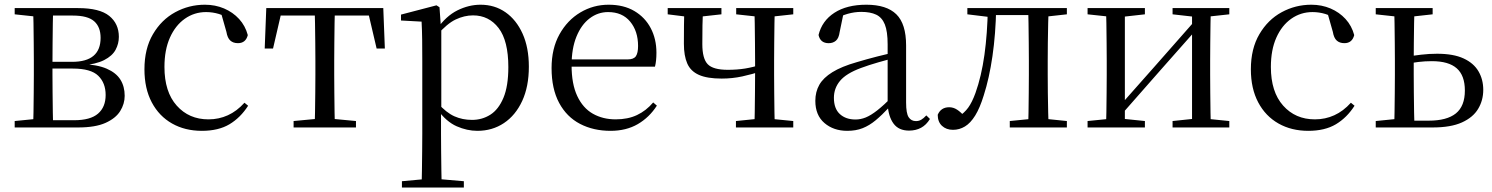

<svg xmlns="http://www.w3.org/2000/svg" viewBox="-20 -551 6451 830"><path d="M43.5 0V-27.8L152.7 -38.6L166.2 -31.3H300.6Q370.8 -31.3 403.7 -59.7Q436.7 -88.1 436.7 -140.4Q436.7 -192.3 404.8 -223.4Q373 -254.6 294.6 -254.6H166.2V-283.7H292Q414.9 -283.7 414.9 -387.5Q414.9 -434.3 387.2 -459Q359.4 -483.7 295 -483.7H166.2L152.7 -477.4L43.5 -489.1V-516H317.6Q410.5 -516 452.2 -482.3Q493.8 -448.6 493.8 -391.7Q493.8 -362.3 479.7 -335.8Q465.5 -309.3 430.1 -291.2Q394.7 -273.1 330.5 -267.5L333.1 -274.5Q400.6 -271.7 441.4 -254Q482.1 -236.3 500.6 -206.6Q519 -177 519 -136.9Q519 -101.9 499.6 -70.8Q480.2 -39.6 436.2 -19.8Q392.2 0 317.6 0ZM123.1 0Q124.3 -24.4 124.8 -65.3Q125.3 -106.3 125.8 -150.3Q126.3 -194.3 126.3 -228.5V-288.3Q126.3 -321.7 125.8 -365.7Q125.3 -409.7 124.8 -450.7Q124.3 -491.8 123.1 -516H209.8Q208.8 -491.8 208.3 -450.2Q207.8 -408.7 207.3 -361.2Q206.8 -313.7 206.8 -272V-228.5Q206.8 -194.3 207.3 -150.3Q207.8 -106.3 208.3 -65.3Q208.8 -24.4 209.8 0Z M852.6 14.6Q779.8 14.6 723.8 -17.1Q667.8 -48.8 636.1 -108.5Q604.4 -168.3 604.4 -251.4Q604.4 -340.7 641.2 -403.2Q677.9 -465.8 737.5 -498.2Q797 -530.6 865.8 -530.6Q910.5 -530.6 948.7 -514.4Q986.9 -498.1 1013.7 -468.8Q1040.5 -439.5 1051.2 -399.3Q1042.3 -364.4 1008.7 -364.4Q988 -364.4 975.6 -375.7Q963.1 -386.9 958.7 -413.5L933.7 -501.6L983.8 -461.9Q953.5 -482.4 926.4 -490.6Q899.3 -498.8 871 -498.8Q819.9 -498.8 778.9 -469.9Q738 -441 714.5 -388.2Q690.9 -335.4 690.9 -261.5Q690.9 -153.9 743.9 -94.5Q796.8 -35 881.2 -35Q926 -35 964.9 -52.7Q1003.9 -70.3 1036.8 -106.9L1052.6 -93.9Q1019.6 -42.3 971.9 -13.8Q924.2 14.6 852.6 14.6Z M1124.3 -341.2 1131.1 -516H1636.9L1643.7 -341.2H1608.1L1567.8 -513.4L1610.2 -483.7H1157.7L1200.2 -513.4L1160.3 -341.2ZM1249.2 0V-27.8L1363.9 -38.6H1404.3L1518.8 -27.8V0ZM1340.2 0Q1341.2 -24.4 1341.8 -65.3Q1342.4 -106.3 1342.9 -150.3Q1343.4 -194.3 1343.4 -228.5V-288.3Q1343.4 -321.7 1342.9 -365.7Q1342.4 -409.7 1341.8 -450.7Q1341.2 -491.8 1340.2 -516H1427.8Q1426.8 -491.8 1426.3 -450.7Q1425.8 -409.7 1425.3 -365.7Q1424.8 -321.7 1424.8 -288.3V-228.5Q1424.8 -194.3 1425.3 -150.3Q1425.8 -106.3 1426.3 -65.3Q1426.8 -24.4 1427.8 0Z M1717.5 259.8V232.4L1828.7 222.2H1866.5L1985.2 232.4V259.8ZM1802.5 259.8Q1803.5 225.6 1804 185.1Q1804.5 144.5 1805 103.1Q1805.5 61.7 1805.5 26.7V-286.8Q1805.5 -338.2 1805 -379.5Q1804.5 -420.7 1802.5 -457.5L1713.5 -462.4V-487.9L1866.9 -528L1879.9 -519.6L1885.9 -435.3L1887.7 -430.1V-78.7L1886.5 -68.7V26.5Q1886.5 60.7 1887 102.2Q1887.5 143.7 1888 184.7Q1888.5 225.6 1889.5 259.8ZM2043.6 14.6Q1999.1 14.6 1954.2 -5.1Q1909.3 -24.9 1871.2 -77.1H1858.4L1872.3 -105.1Q1909.5 -63.7 1944.4 -48.2Q1979.2 -32.7 2020.5 -32.7Q2064.2 -32.7 2099.6 -55.1Q2135.1 -77.6 2156.3 -128.1Q2177.5 -178.6 2177.5 -260.8Q2177.5 -374.9 2135.5 -429.7Q2093.4 -484.5 2024.9 -484.5Q1987.4 -484.5 1950 -466.8Q1912.5 -449.1 1868.2 -398.2L1857.6 -425H1868.5Q1907.9 -481.5 1957.2 -506.1Q2006.6 -530.6 2057.3 -530.6Q2118.5 -530.6 2165.2 -498Q2212 -465.4 2239.1 -405.4Q2266.2 -345.3 2266.2 -262.6Q2266.2 -177.1 2237.5 -114.8Q2208.7 -52.4 2158.4 -18.9Q2108.2 14.6 2043.6 14.6Z M2619.3 14.6Q2545.5 14.6 2487.6 -15.4Q2429.7 -45.5 2397.1 -106.2Q2364.4 -167 2364.4 -256.8Q2364.4 -341.1 2398.5 -402.5Q2432.6 -463.8 2488.8 -497.2Q2545 -530.6 2610.9 -530.6Q2676.2 -530.6 2722.4 -503.3Q2768.6 -475.9 2793.1 -429.2Q2817.7 -382.4 2817.7 -323.2Q2817.7 -286.8 2811.4 -262.9H2402.6V-294.2H2693.3Q2719.6 -294.2 2729 -308.2Q2738.3 -322.1 2738.3 -352.3Q2738.3 -416.2 2704.2 -457.5Q2670.2 -498.8 2608.6 -498.8Q2564.8 -498.8 2529 -471.6Q2493.1 -444.5 2472 -392.8Q2450.9 -341.2 2450.9 -268.7Q2450.9 -188 2475.4 -135.9Q2499.9 -83.8 2542.9 -59.4Q2586 -35 2641.5 -35Q2694.5 -35 2733.8 -53.7Q2773.2 -72.3 2803.7 -108.1L2819.6 -94.3Q2787 -43.5 2737 -14.4Q2687 14.6 2619.3 14.6Z M3099.9 -211.3Q3037.2 -211.3 3001.3 -227.3Q2965.4 -243.3 2950.9 -276.7Q2936.4 -310.1 2936.4 -361.7Q2936.4 -404.6 2936.8 -442Q2937.2 -479.5 2938.2 -516H3019.1Q3017.3 -477 3016.7 -441Q3016.1 -404.9 3016.1 -360.4Q3016.1 -297.4 3039.5 -273.3Q3062.9 -249.2 3126.2 -249.2Q3166.1 -249.2 3200.6 -254.7Q3235 -260.3 3277.5 -273.5V-245.1Q3231.5 -229.9 3188.5 -220.6Q3145.4 -211.3 3099.9 -211.3ZM3241.2 0Q3242.2 -24.4 3242.7 -65.3Q3243.2 -106.3 3243.7 -152Q3244.2 -197.7 3244.2 -234.5V-288.3Q3244.2 -321.7 3243.7 -365.7Q3243.2 -409.7 3242.7 -450.7Q3242.2 -491.8 3241.2 -516H3329.4Q3328.4 -491.8 3327.9 -450.7Q3327.4 -409.7 3326.9 -365.7Q3326.4 -321.7 3326.4 -288.3V-228.5Q3326.4 -194.3 3326.9 -150.3Q3327.4 -106.3 3327.9 -65.3Q3328.4 -24.4 3329.4 0ZM2866.4 -489.1V-516H3098.7V-489.1L2993.3 -477.4H2960.1ZM3161.4 0V-27.8L3267.8 -38.6H3300L3409.2 -27.8V0ZM3162.5 -489.1V-516H3409.2V-489.1L3301.8 -477.4H3269.6Z M3642.7 14.6Q3583.5 14.6 3544.1 -19.1Q3504.6 -52.8 3504.6 -115.1Q3504.6 -153.9 3521.8 -184.3Q3538.9 -214.6 3578.4 -239Q3617.9 -263.5 3683.9 -282.3Q3725.8 -294.9 3771.8 -306.7Q3817.8 -318.5 3857.8 -327.7V-303.3Q3817.8 -293.3 3776.7 -281.5Q3735.6 -269.7 3701.6 -257Q3638.3 -233.6 3611.6 -201.7Q3584.9 -169.7 3584.9 -128.2Q3584.9 -81.6 3610.5 -58Q3636.2 -34.4 3678.1 -34.4Q3700.6 -34.4 3722.6 -43.3Q3744.6 -52.2 3772.7 -74.2Q3800.7 -96.3 3838.8 -134.4L3847.5 -87.1H3823.9Q3792.7 -53.7 3765.5 -31.1Q3738.2 -8.4 3709.1 3.1Q3680 14.6 3642.7 14.6ZM3909.8 13.6Q3865.1 13.6 3842.8 -16.6Q3820.5 -46.7 3817.2 -99.7V-103.3V-359Q3817.2 -415 3805.1 -445.3Q3792.9 -475.6 3767.7 -487.6Q3742.6 -499.6 3703 -499.6Q3674.3 -499.6 3645.1 -491.4Q3615.9 -483.2 3582.7 -464.7L3626.2 -491.9L3609.8 -412.7Q3606.2 -386 3593.7 -375.2Q3581.1 -364.3 3562.4 -364.3Q3526.2 -364.3 3518.5 -399.7Q3533.4 -461 3587.1 -495.8Q3640.8 -530.6 3725.2 -530.6Q3812.5 -530.6 3854.8 -489.2Q3897 -447.8 3897 -354.6V-107.7Q3897 -60.8 3908.1 -44.2Q3919.1 -27.5 3939.4 -27.5Q3952 -27.5 3962 -33.2Q3972 -38.8 3984.4 -52.1L4000.1 -36.7Q3984.2 -10.7 3961.6 1.4Q3939 13.6 3909.8 13.6Z M4099.7 10.2Q4070.6 10.2 4052.1 -7Q4033.7 -24.2 4033.7 -54.8Q4040.7 -71.3 4053.1 -79.3Q4065.4 -87.4 4083.3 -87.4Q4101.3 -87.4 4117.3 -77Q4133.4 -66.6 4151.6 -45.9V-35.9H4123V-46.1Q4148.7 -62.7 4165.5 -85.7Q4182.2 -108.6 4196.9 -149.1Q4222.7 -221.4 4235.6 -313.7Q4248.5 -406.1 4250.3 -516H4286.4Q4284.2 -403.6 4270.3 -308Q4256.4 -212.4 4232.6 -138.5Q4216 -84.3 4195.6 -51.4Q4175.2 -18.6 4151.2 -4.2Q4127.3 10.2 4099.7 10.2ZM4161.8 -489.1V-516H4265V-477.4H4257.8ZM4266.8 -486V-516H4457.9V-486ZM4345.2 0V-27.8L4453.9 -38.6H4486.3L4592 -27.8V0ZM4424.7 0Q4425.7 -24.4 4426.2 -65.3Q4426.7 -106.3 4427.2 -150.3Q4427.7 -194.3 4427.7 -228.5V-288.3Q4427.7 -321.7 4427.2 -365.7Q4426.7 -409.7 4426.2 -450.7Q4425.7 -491.8 4424.7 -516H4513.2Q4512.2 -491.8 4511.2 -450.7Q4510.2 -409.7 4509.7 -365.7Q4509.2 -321.7 4509.2 -288.3V-228.5Q4509.2 -194.3 4509.7 -150.3Q4510.2 -106.3 4511.2 -65.3Q4512.2 -24.4 4513.2 0ZM4468.5 -477.4V-516H4592V-489.1L4486.3 -477.4Z M4681.5 0V-27.8L4789.7 -38.6H4824.3L4929.3 -27.8V0ZM5048.9 0V-27.8L5151.6 -38.6H5186L5294.2 -27.8V0ZM4761.1 0Q4762.3 -24.4 4762.8 -65.3Q4763.3 -106.3 4763.8 -150.3Q4764.3 -194.3 4764.3 -228.5V-288.3Q4764.3 -321.7 4763.8 -365.7Q4763.3 -409.7 4762.8 -450.7Q4762.3 -491.8 4761.1 -516H4842.7V0ZM4820.1 -46.9 4784.9 -65.8H4796.3L4973.2 -265.6L5154 -470.9L5187.7 -451H5176.4L4998.1 -249.4ZM5133.1 0V-516H5214.4Q5213.4 -491.8 5212.9 -450.7Q5212.4 -409.7 5211.9 -365.7Q5211.4 -321.7 5211.4 -288.3V-228.5Q5211.4 -194.3 5211.9 -150.3Q5212.4 -106.3 5212.9 -65.3Q5213.4 -24.4 5214.4 0ZM4681.5 -489.1V-516H4929.3V-489.1L4825.1 -477.4H4790.7ZM5048.9 -489.1V-516H5294.2V-489.1L5186.8 -477.4H5152.4Z M5635.6 14.6Q5562.8 14.6 5506.8 -17.1Q5450.8 -48.8 5419.1 -108.5Q5387.4 -168.3 5387.4 -251.4Q5387.4 -340.7 5424.2 -403.2Q5460.9 -465.8 5520.5 -498.2Q5580 -530.6 5648.8 -530.6Q5693.5 -530.6 5731.7 -514.4Q5769.9 -498.1 5796.7 -468.8Q5823.5 -439.5 5834.2 -399.3Q5825.3 -364.4 5791.7 -364.4Q5771 -364.4 5758.6 -375.7Q5746.1 -386.9 5741.7 -413.5L5716.7 -501.6L5766.8 -461.9Q5736.5 -482.4 5709.4 -490.6Q5682.3 -498.8 5654 -498.8Q5602.9 -498.8 5561.9 -469.9Q5521 -441 5497.5 -388.2Q5473.9 -335.4 5473.9 -261.5Q5473.9 -153.9 5526.9 -94.5Q5579.8 -35 5664.2 -35Q5709 -35 5747.9 -52.7Q5786.9 -70.3 5819.8 -106.9L5835.6 -93.9Q5802.6 -42.3 5754.9 -13.8Q5707.2 14.6 5635.6 14.6Z M6050.7 0V-29.4H6156Q6234.8 -29.4 6273.7 -60.8Q6312.5 -92.3 6312.5 -159.7Q6312.5 -224.7 6277.4 -255.6Q6242.4 -286.6 6169.8 -286.6Q6140.2 -286.6 6112.1 -283.2Q6084 -279.8 6054.9 -273.8V-304.8Q6088.8 -310.5 6123.6 -314.6Q6158.3 -318.7 6192.4 -318.7Q6263 -318.7 6306.9 -298.4Q6350.7 -278.1 6371.3 -242.8Q6392 -207.5 6392 -162.8Q6392 -117.1 6369.8 -80.3Q6347.7 -43.4 6299.7 -21.7Q6251.7 0 6173.3 0ZM6007 0Q6008 -24.4 6008.5 -65.3Q6009 -106.3 6009.5 -150.3Q6010 -194.3 6010 -228.5V-288.3Q6010 -321.7 6009.5 -365.7Q6009 -409.7 6008.5 -450.7Q6008 -491.8 6007 -516H6094.7Q6093.7 -491.8 6093 -450.7Q6092.4 -409.7 6091.9 -365.7Q6091.4 -321.7 6091.4 -287.5V-228.5Q6091.4 -194.3 6091.9 -150.3Q6092.4 -106.3 6093 -65.3Q6093.7 -24.4 6094.7 0ZM5927.2 -489.1V-516H6173.2V-489.1L6067.6 -477.4H6034.6ZM5927.2 0V-27.8L6034.6 -38.6H6053.3V0Z"/></svg>

Font: Noto Serif SC ExtraLight
Style: Regular
Weight: 200
Designer: Ryoko NISHIZUKA 西塚涼子 (kana & ideographs); Frank Grießhammer (Latin, Greek & Cyrillic); Wenlong ZHANG 张文龙 (bopomofo); San
Foundry: Adobe
Version: Version 2.002-H1;hotconv 1.1.0;makeotfexe 2.6.0